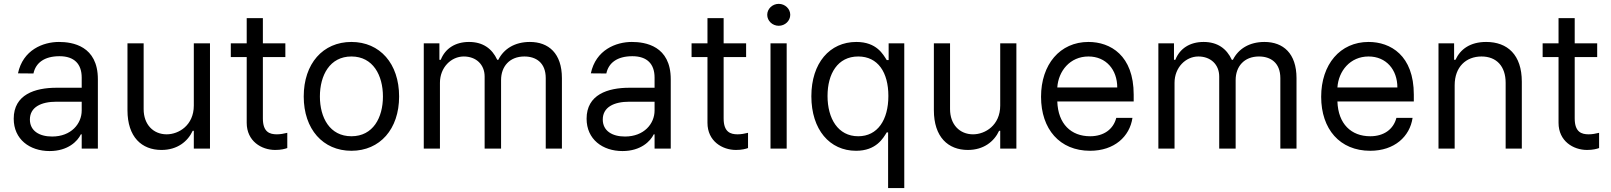

<svg xmlns="http://www.w3.org/2000/svg" viewBox="-20 -770 8347 995"><path d="M237.2 12.8C332.4 12.8 382.1 -38.4 399.1 -73.9H403.4V0H487.2V-359.4C487.2 -532.7 355.1 -552.6 285.5 -552.6C203.1 -552.6 98.7 -511.4 73.2 -389.9L153.4 -389.2C164.8 -443.2 208.5 -478.7 288.4 -478.7C365.4 -478.7 403.4 -437.9 403.4 -367.9V-315.3H273.4C160.5 -315.3 51.1 -279.8 51.1 -154.8C51.1 -48.3 133.5 12.8 237.2 12.8ZM134.9 -150.6C134.9 -214.5 192.5 -242.9 272.7 -242.9H403.4V-197.4C403.4 -129.3 349.4 -62.5 250 -62.5C183.2 -62.5 134.9 -92.3 134.9 -150.6Z M984.4 -223C984.4 -120.7 906.2 -73.9 843.8 -73.9C774.1 -73.9 724.4 -125 724.4 -204.5V-545.5H640.6V-198.9C640.6 -59.7 714.5 7.1 816.8 7.1C899.1 7.1 953.1 -36.9 978.7 -92.3H984.4V0H1068.2V-545.5H984.4Z M1458.8 -545.5H1342.3V-676.1H1258.5V-545.5H1176.1V-474.4H1258.5V-133.5C1258.5 -38.4 1335.2 7.1 1406.2 7.1C1437.5 7.1 1457.4 1.4 1468.8 -2.8V-81.7C1451 -77.4 1433.2 -73.9 1414.8 -73.9C1377.8 -73.9 1342.3 -85.2 1342.3 -156.2V-474.4H1458.8Z M1801.1 11.4C1948.9 11.4 2048.3 -100.9 2048.3 -269.9C2048.3 -440.3 1948.9 -552.6 1801.1 -552.6C1653.4 -552.6 1554 -440.3 1554 -269.9C1554 -100.9 1653.4 11.4 1801.1 11.4ZM1637.8 -269.9C1637.8 -379.3 1688.9 -477.3 1801.1 -477.3C1913.4 -477.3 1964.5 -379.3 1964.5 -269.9C1964.5 -160.5 1913.4 -63.9 1801.1 -63.9C1688.9 -63.9 1637.8 -160.5 1637.8 -269.9Z M2176.1 0H2259.9V-340.9C2259.9 -420.8 2318.2 -477.3 2383.5 -477.3C2447.1 -477.3 2491.5 -435.7 2491.5 -373.6V0H2576.7V-355.1C2576.7 -425.4 2620.7 -477.3 2697.4 -477.3C2757.1 -477.3 2808.2 -445.7 2808.2 -365.1V0H2892V-365.1C2892 -493.3 2823.2 -552.6 2725.9 -552.6C2647.7 -552.6 2590.6 -516.7 2562.5 -460.2H2556.8C2529.8 -518.5 2482.2 -552.6 2410.5 -552.6C2339.5 -552.6 2286.9 -518.5 2264.2 -460.2H2257.1V-545.5H2176.1Z M3206 12.8C3301.1 12.8 3350.9 -38.4 3367.9 -73.9H3372.2V0H3456V-359.4C3456 -532.7 3323.9 -552.6 3254.3 -552.6C3171.9 -552.6 3067.5 -511.4 3041.9 -389.9L3122.2 -389.2C3133.5 -443.2 3177.2 -478.7 3257.1 -478.7C3334.2 -478.7 3372.2 -437.9 3372.2 -367.9V-315.3H3242.2C3129.3 -315.3 3019.9 -279.8 3019.9 -154.8C3019.9 -48.3 3102.3 12.8 3206 12.8ZM3103.7 -150.6C3103.7 -214.5 3161.2 -242.9 3241.5 -242.9H3372.2V-197.4C3372.2 -129.3 3318.2 -62.5 3218.8 -62.5C3152 -62.5 3103.7 -92.3 3103.7 -150.6Z M3846.6 -545.5H3730.1V-676.1H3646.3V-545.5H3563.9V-474.4H3646.3V-133.5C3646.3 -38.4 3723 7.1 3794 7.1C3825.3 7.1 3845.2 1.4 3856.5 -2.8V-81.7C3838.8 -77.4 3821 -73.9 3802.6 -73.9C3765.6 -73.9 3730.1 -85.2 3730.1 -156.2V-474.4H3846.6Z M3973 0H4056.8V-545.5H3973ZM3956 -693.2C3956 -661.9 3983 -636.4 4015.6 -636.4C4048.3 -636.4 4075.3 -661.9 4075.3 -693.2C4075.3 -724.4 4048.3 -750 4015.6 -750C3983 -750 3956 -724.4 3956 -693.2Z M4582.4 204.5H4666.2V-545.5H4585.2V-458.8H4575.3C4556.8 -487.2 4524.1 -552.6 4417.6 -552.6C4279.8 -552.6 4184.7 -443.2 4184.7 -271.3C4184.7 -98 4279.8 11.4 4416.2 11.4C4521.3 11.4 4556.8 -54 4575.3 -83.8H4582.4ZM4268.5 -272.7C4268.5 -387.8 4321 -477.3 4427.6 -477.3C4529.8 -477.3 4583.8 -394.9 4583.8 -272.7C4583.8 -149.1 4528.4 -63.9 4427.6 -63.9C4322.4 -63.9 4268.5 -156.2 4268.5 -272.7Z M5163.4 -223C5163.4 -120.7 5085.2 -73.9 5022.7 -73.9C4953.1 -73.9 4903.4 -125 4903.4 -204.5V-545.5H4819.6V-198.9C4819.6 -59.7 4893.5 7.1 4995.7 7.1C5078.1 7.1 5132.1 -36.9 5157.7 -92.3H5163.4V0H5247.2V-545.5H5163.4Z M5629.3 11.4C5755 11.4 5834.5 -62.5 5848.7 -159.1H5764.9C5749.3 -99.4 5699.6 -63.9 5629.3 -63.9C5530.9 -63.9 5463.1 -127.5 5459.2 -244.3H5855.1V-279.8C5855.1 -483 5734.4 -552.6 5620.7 -552.6C5473 -552.6 5375 -436.1 5375 -268.5C5375 -100.9 5471.6 11.4 5629.3 11.4ZM5459.2 -316.8C5464.8 -401.6 5524.9 -477.3 5620.7 -477.3C5711.6 -477.3 5769.9 -409.1 5769.9 -316.8Z M5983 0H6066.8V-340.9C6066.8 -420.8 6125 -477.3 6190.3 -477.3C6253.9 -477.3 6298.3 -435.7 6298.3 -373.6V0H6383.5V-355.1C6383.5 -425.4 6427.6 -477.3 6504.3 -477.3C6563.9 -477.3 6615.1 -445.7 6615.1 -365.1V0H6698.9V-365.1C6698.9 -493.3 6630 -552.6 6532.7 -552.6C6454.5 -552.6 6397.4 -516.7 6369.3 -460.2H6363.6C6336.6 -518.5 6289.1 -552.6 6217.3 -552.6C6146.3 -552.6 6093.8 -518.5 6071 -460.2H6063.9V-545.5H5983Z M7081 11.4C7206.7 11.4 7286.2 -62.5 7300.4 -159.1H7216.6C7201 -99.4 7151.3 -63.9 7081 -63.9C6982.6 -63.9 6914.8 -127.5 6910.9 -244.3H7306.8V-279.8C7306.8 -483 7186.1 -552.6 7072.4 -552.6C6924.7 -552.6 6826.7 -436.1 6826.7 -268.5C6826.7 -100.9 6923.3 11.4 7081 11.4ZM6910.9 -316.8C6916.5 -401.6 6976.6 -477.3 7072.4 -477.3C7163.4 -477.3 7221.6 -409.1 7221.6 -316.8Z M7518.5 -328.1C7518.5 -423.3 7577.4 -477.3 7657.7 -477.3C7735.4 -477.3 7782.7 -426.5 7782.7 -340.9V0H7866.5V-346.6C7866.5 -485.8 7792.3 -552.6 7681.8 -552.6C7599.4 -552.6 7548.3 -515.6 7522.7 -460.2H7515.6V-545.5H7434.7V0H7518.5Z M8257.1 -545.5H8140.6V-676.1H8056.8V-545.5H7974.4V-474.4H8056.8V-133.5C8056.8 -38.4 8133.5 7.1 8204.5 7.1C8235.8 7.1 8255.7 1.4 8267 -2.8V-81.7C8249.3 -77.4 8231.5 -73.9 8213.1 -73.9C8176.1 -73.9 8140.6 -85.2 8140.6 -156.2V-474.4H8257.1Z"/></svg>

Font: Magic Ui Pro
Style: Regular
Weight: 400
Designer: Stefan Endress, Andreas Faust
Version: Version 1.000;FEAKit 1.0